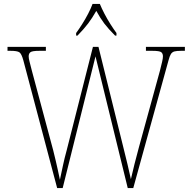

<svg xmlns="http://www.w3.org/2000/svg" viewBox="-20 -951 972 971"><path d="M98 -646Q89 -679 78 -686.5Q67 -694 33 -694H18V-714H212V-694H180Q143 -694 134 -687Q125 -680 125 -666Q125 -656 129.5 -639Q134 -622 141 -594L249 -191Q257 -160 262 -137.5Q267 -115 272 -93.5Q277 -72 283 -42Q292 -84 299 -117Q306 -150 317 -190L450 -714H478L603 -209Q615 -161 624.5 -121.5Q634 -82 642 -45Q649 -76 660 -120.5Q671 -165 683 -208L789 -594Q796 -622 800 -639Q804 -656 804 -666Q804 -680 795.5 -687Q787 -694 749 -694H718V-714H915V-694H896Q874 -694 862.5 -691Q851 -688 844.5 -678Q838 -668 832 -645L654 0H626L463 -666L297 0H269ZM365 -784Q379 -803 395.5 -829Q412 -855 426 -882Q440 -909 448 -931H485Q494 -909 508 -882Q522 -855 538.5 -829Q555 -803 569 -784V-771H562Q528 -805 507.5 -832Q487 -859 467 -896Q446 -859 425.5 -832Q405 -805 372 -771H365Z"/></svg>

Font: Noto Serif Hebrew SemiCondensed Thin
Style: Regular
Weight: 100
Width: 4
Designer: Monotype Design Team
Foundry: Monotype Imaging Inc.
Version: Version 2.004; ttfautohint (v1.8.4.7-5d5b)